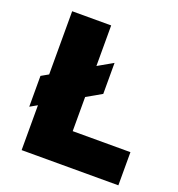

<svg xmlns="http://www.w3.org/2000/svg" viewBox="-129 -818 856 925"><g transform="rotate(20 298.5 -356.0)"><path d="M47 -367V-209L84 -230V0H580V-170H284V-345L361 -389V-548L284 -504V-712H84V-388Z"/></g></svg>

Font: MV Cash Black
Style: Regular
Weight: 900
Designer: Rodrigo Fuenzalida
Foundry: fragTYPE
Version: Version 1.100;Glyphs 3.1.2 (3151)